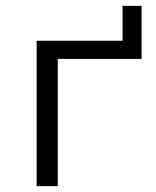

<svg xmlns="http://www.w3.org/2000/svg" viewBox="-20 -635 532 655"><path d="M105 0V-496H398V-615H463V-434H177V0Z"/></svg>

Font: Nunito Sans 6pt Light
Style: Regular
Weight: 300
Version: Version 3.101;gftools[0.9.27]